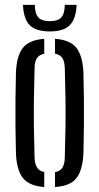

<svg xmlns="http://www.w3.org/2000/svg" viewBox="-20 -767 411 794"><path d="M46 -131.5Q44.5 -181.5 44 -240.2Q43.5 -299 44 -358.2Q44.5 -417.5 46 -468.5Q49 -537 75 -569.5Q101 -602 163 -606.5V-544.5Q142 -540.5 132.8 -526.8Q123.5 -513 123 -485Q121 -417.5 120.2 -358.8Q119.5 -300 120.2 -241Q121 -182 123 -115Q124 -63 163 -55.5V6.5Q101 2 75 -30.5Q49 -63 46 -131.5ZM207.5 6.5V-55Q228.5 -59 237.8 -73Q247 -87 248 -115Q250 -182.5 250.8 -241.2Q251.5 -300 250.8 -358.8Q250 -417.5 248 -485Q247 -513.5 237.8 -527.2Q228.5 -541 207.5 -545V-606.5Q270.5 -602 296 -569.2Q321.5 -536.5 325 -468.5Q326.5 -418.5 327 -359.8Q327.5 -301 327 -241.8Q326.5 -182.5 325 -131.5Q321.5 -63 296 -30.2Q270.5 2.5 207.5 6.5ZM186 -637Q129 -637 103.2 -662.5Q77.5 -688 75 -747H124Q124.5 -710.5 138.5 -695Q152.5 -679.5 186 -679.5Q219.5 -679.5 233.5 -695Q247.5 -710.5 248 -747H297Q294 -688 268.2 -662.5Q242.5 -637 186 -637Z"/></svg>

Font: Big Shoulders Stencil Display Medium
Style: Regular
Weight: 500
Designer: Patric King
Foundry: XO Type Co
Version: Version 1.000